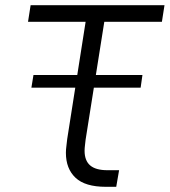

<svg xmlns="http://www.w3.org/2000/svg" viewBox="-20 -720 654 740"><path d="M332 -382 340 -431H529L522 -382ZM101 -382 109 -431H287L280 -382ZM388 0Q308 0 271 -35Q234 -70 234 -131Q234 -144 236 -158Q238 -172 239 -184L310 -636H88L98 -700H614L604 -636H382L310 -182Q309 -172 307.5 -160Q306 -148 306 -139Q306 -101 327.5 -82.5Q349 -64 394 -64H439L428 0Z"/></svg>

Font: MuseoModerno Light
Style: Italic
Weight: 300
Italic angle: -9°
Designer: Pablo Cosgaya, Héctor Gatti, Marcela Romero, and the Authors of The MuseoModerno Project.
Foundry: Omnibus-Type Team
Version: Version 1.003